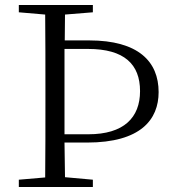

<svg xmlns="http://www.w3.org/2000/svg" viewBox="-20 -745 691 765"><path d="M55 0H350V-29L239 -39L237 -177H327C541 -177 612 -269 612 -378C612 -500 531 -584 335 -584H238L239 -687L350 -696V-725H55V-696L160 -687C161 -590 161 -490 161 -390V-335C161 -235 161 -136 160 -38L55 -29ZM237 -550H331C475 -550 538 -489 538 -382C538 -276 473 -210 332 -210H237V-335V-392Z"/></svg>

Font: Noto Serif CJK KR Light
Style: Regular
Weight: 300
Designer: Ryoko NISHIZUKA 西塚涼子 (kana & ideographs); Frank Grießhammer (Latin, Greek & Cyrillic); Wenlong ZHANG 张文龙 (bopomofo); San
Foundry: Adobe
Version: Version 2.001;hotconv 1.1.0;makeotfexe 2.6.0